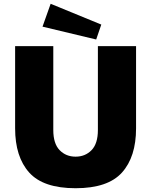

<svg xmlns="http://www.w3.org/2000/svg" viewBox="-20 -986 790 1016"><path d="M60 -307V-742H262V-298Q262 -226 295.5 -191.5Q329 -157 380 -157Q431 -157 464.5 -191.5Q498 -226 498 -298V-742H700V-307Q700 -156 625.5 -73Q551 10 380 10Q209 10 134.5 -73Q60 -156 60 -307ZM516 -856 489 -777 205 -845 248 -966Z"/></svg>

Font: Morrison Black
Style: Regular
Weight: 900
Designer: Pablo Impallari, Rodrigo Fuenzalida (Modified by Dan O. Williams)
Version: Version 0.03;June 6, 2019;FontCreator 11.5.0.2425 64-bit; tt